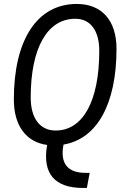

<svg xmlns="http://www.w3.org/2000/svg" viewBox="-20 -723 626 968"><path d="M397.9 224.6H418L432.1 148.4H409.2C321.8 148.4 283.2 101.1 299.3 10.7L300.3 5.9C469.2 -22.5 567.4 -197.8 567.4 -477.5C567.4 -619.6 493.2 -703.1 367.2 -703.1C168 -703.1 49.8 -523.9 49.8 -221.2C49.8 -89.4 111.8 -6.3 217.8 7.8L217.3 9.8C192.9 150.9 254.9 224.6 397.9 224.6ZM260.3 -64.9C181.6 -64.9 134.8 -126.5 134.8 -231.4C134.8 -481 218.3 -628.4 359.9 -628.4C436 -628.4 480.5 -568.4 480.5 -467.3C480.5 -214.4 398.9 -64.9 260.3 -64.9Z"/></svg>

Font: Cascadia Code SemiLight
Style: Italic
Weight: 350
Italic angle: -10°
Monospace: yes
Designer: Aaron Bell
Foundry: Saja Typeworks
Version: Version 2404.023